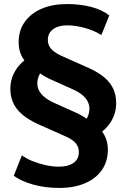

<svg xmlns="http://www.w3.org/2000/svg" viewBox="-20 -736 624 947"><path d="M272 191Q203 191 144 174.5Q85 158 48 131L88 30Q109 46 140 58.5Q171 71 205 78.5Q239 86 271 86Q316 86 342.5 67.5Q369 49 369 14Q369 -10 354.5 -28.5Q340 -47 302 -64L167 -124Q119 -146 89 -172Q59 -198 45 -229Q31 -260 31 -297Q31 -347 56 -388Q81 -429 130 -459L118 -419Q96 -439 84 -466Q72 -493 72 -527Q72 -586 102 -628Q132 -670 185.5 -693Q239 -716 311 -716Q377 -716 431 -701.5Q485 -687 519 -660L480 -563Q446 -585 399 -598Q352 -611 311 -611Q268 -611 242 -592Q216 -573 216 -539Q216 -515 230.5 -497Q245 -479 282 -461L417 -401Q466 -379 496 -353Q526 -327 539.5 -296Q553 -265 553 -228Q553 -178 528 -137Q503 -96 455 -66L466 -106Q488 -87 500 -59Q512 -31 512 2Q512 60 482.5 102.5Q453 145 399 168Q345 191 272 191ZM164 -325Q164 -306 172.5 -289.5Q181 -273 198.5 -258Q216 -243 244 -230L362 -177Q382 -167 398.5 -156.5Q415 -146 426 -135L392 -130Q407 -146 414 -164Q421 -182 421 -200Q421 -219 412.5 -235.5Q404 -252 386.5 -267Q369 -282 340 -295L222 -348Q203 -357 186 -368.5Q169 -380 158 -390L193 -395Q179 -379 171.5 -361Q164 -343 164 -325Z"/></svg>

Font: Nunito Sans 12pt ExtraLight ExtraBold
Style: Regular
Weight: 800
Version: Version 3.101;gftools[0.9.27]